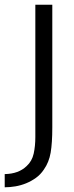

<svg xmlns="http://www.w3.org/2000/svg" viewBox="-35 -650 314 815"><path d="M187 -630V-109Q187 -43 180 -2Q173 39 151 70Q137 91 117.5 105Q98 119 76 128Q54 137 30.5 141Q7 145 -15 145V89Q44 88 78 55Q101 34 108 2Q115 -30 115 -68V-630Z"/></svg>

Font: Mukta Vaani Light
Style: Regular
Weight: 300
Designer: Noopur Datye, Girish Dalvi, Yashodeep Gholap, Pallavi Karambelkar
Foundry: Ek Type
Version: Version 2.538;PS 1.000;hotconv 16.6.51;makeotf.lib2.5.65220;